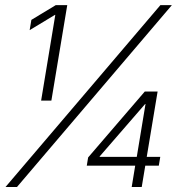

<svg xmlns="http://www.w3.org/2000/svg" viewBox="-20 -748 724 768"><path d="M249 -727.5 185.5 -345.7H144.5L201.2 -688.5H199.7L98.6 -627.4L105.5 -668.5L203.1 -727.5ZM2 0 621.6 -727.5H667.5L47.9 0ZM327.1 -85.4 332.5 -118.2 559.1 -381.8H586.9L578.6 -332H560.5L378.9 -122.6L378.4 -120.6H621.1L615.2 -85.4ZM506.8 0 522.5 -95.7 525.4 -110.4 570.3 -381.8H610.4L546.9 0Z"/></svg>

Font: Inter 24pt ExtraLight
Style: Italic
Weight: 250
Italic angle: -9.3988°
Version: Version 4.001;git-66647c0bb